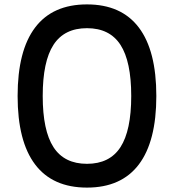

<svg xmlns="http://www.w3.org/2000/svg" viewBox="-20 -836 790 872"><path d="M375 16Q219 16 139.5 -89Q60 -194 60 -400Q60 -606 139.5 -711Q219 -816 375 -816Q531 -816 610.5 -711Q690 -606 690 -400Q690 -194 610.5 -89Q531 16 375 16ZM375 -92Q478 -92 527 -167.5Q576 -243 576 -400Q576 -557 527 -632.5Q478 -708 375 -708Q272 -708 223 -632.5Q174 -557 174 -400Q174 -243 223 -167.5Q272 -92 375 -92Z"/></svg>

Font: Martian Mono SemiExpanded
Style: Regular
Weight: 400
Width: 6
Monospace: yes
Designer: Roman Shamin
Foundry: Evil Martians
Version: Version 1.000